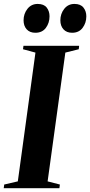

<svg xmlns="http://www.w3.org/2000/svg" viewBox="-40 -982 471 1002"><path d="M-20.5 0 -18 -19 53 -35.5 145 -707.5 80 -725 82.5 -743H373L371 -725L301 -707.5L208.5 -35.5L272.5 -19L270 0ZM144.5 -811Q115.5 -811 99.2 -829Q83 -847 83 -876Q83 -910 103.2 -935.8Q123.5 -961.5 156.5 -961.5Q189 -961.5 203.8 -942.5Q218.5 -923.5 218.5 -897Q218.5 -862.5 199.5 -836.8Q180.5 -811 144.5 -811ZM336.5 -811Q307.5 -811 291.2 -829Q275 -847 275 -876Q275 -910 295.2 -935.8Q315.5 -961.5 348.5 -961.5Q380.5 -961.5 395.5 -942.5Q410.5 -923.5 410.5 -897Q410.5 -862.5 391.2 -836.8Q372 -811 336.5 -811Z"/></svg>

Font: Merriweather 144pt
Style: Bold Italic
Weight: 700
Italic angle: -7.8°
Version: Version 2.101